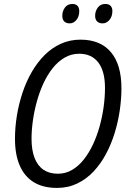

<svg xmlns="http://www.w3.org/2000/svg" viewBox="-20 -921 645 951"><path d="M262.2 9.8Q193.4 9.8 147.2 -18.6Q101.1 -46.9 77.6 -101.3Q54.2 -155.8 54.2 -233.4Q54.2 -290.5 63.7 -348.6Q73.2 -406.7 91.6 -461.9Q109.9 -517.1 137.5 -564.7Q165 -612.3 200.9 -648.2Q236.8 -684.1 281.5 -704.3Q326.2 -724.6 378.9 -724.6Q477.1 -724.6 529.3 -662.8Q581.5 -601.1 581.5 -483.9Q581.5 -431.2 573.2 -374.3Q564.9 -317.4 547.9 -262Q530.8 -206.5 504.6 -157.7Q478.5 -108.9 443.1 -71.3Q407.7 -33.7 362.5 -12Q317.4 9.8 262.2 9.8ZM266.1 -60.5Q304.7 -60.5 336.9 -79.3Q369.1 -98.1 395 -130.9Q420.9 -163.6 440.7 -205.8Q460.4 -248 473.6 -295.7Q486.8 -343.3 493.4 -391.8Q500 -440.4 500 -485.4Q500 -568.4 466.8 -611.6Q433.6 -654.8 372.6 -654.8Q333 -654.8 300 -635.5Q267.1 -616.2 240.7 -583Q214.4 -549.8 194.8 -507.3Q175.3 -464.8 162.4 -417.5Q149.4 -370.1 142.8 -323Q136.2 -275.9 136.2 -233.9Q136.2 -177.2 151.4 -138.4Q166.5 -99.6 195.6 -80.1Q224.6 -60.5 266.1 -60.5ZM487.8 -805.2Q471.2 -805.2 461.2 -814.7Q451.2 -824.2 451.2 -842.8Q451.2 -865.7 464.4 -883.5Q477.5 -901.4 502 -901.4Q519 -901.4 527.8 -892.1Q536.6 -882.8 536.6 -866.2Q536.6 -839.4 522.2 -822.3Q507.8 -805.2 487.8 -805.2ZM324.7 -805.2Q308.1 -805.2 298.3 -814.7Q288.6 -824.2 288.6 -842.8Q288.6 -865.7 301.5 -883.5Q314.5 -901.4 338.4 -901.4Q350.1 -901.4 357.4 -897.2Q364.7 -893.1 368.7 -885.3Q372.6 -877.4 372.6 -866.2Q372.6 -839.4 358.6 -822.3Q344.7 -805.2 324.7 -805.2Z"/></svg>

Font: Open Sans SemiCondensed
Style: Italic
Weight: 400
Width: 4
Italic angle: -12°
Designer: Monotype Design Team
Foundry: Monotype Imaging Inc.
Version: Version 3.000